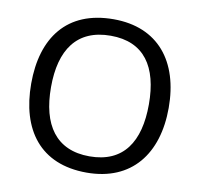

<svg xmlns="http://www.w3.org/2000/svg" viewBox="-81 -810 943 906"><g transform="rotate(10 390.5 -357.5)"><path d="M720 -358C720 -580 606 -725 392 -725C168 -725 61 -578 61 -359C61 -138 168 10 391 10C606 10 720 -137 720 -358ZM156 -358C156 -538 230 -646 392 -646C553 -646 625 -538 625 -358C625 -178 553 -68 391 -68C230 -68 156 -178 156 -358Z"/></g></svg>

Font: Noto Sans Bhaiksuki
Style: Regular
Weight: 400
Designer: Monotype Design Team
Foundry: Monotype Imaging Inc.
Version: Version 2.002